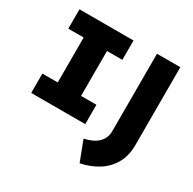

<svg xmlns="http://www.w3.org/2000/svg" viewBox="-192 -854 1308 1301"><g transform="rotate(30 462.5 -203.5)"><path d="M188.5 0V-654.3H371.1V0ZM68.4 0V-151.4H491.2V0ZM68.4 -502.9V-654.3H491.2V-502.9ZM590.8 249 530.3 90.8Q673.8 59.6 673.8 -52.7V-656.2H856.4V-45.9Q856.4 35.2 822.8 95.7Q789.1 156.2 729.5 194.3Q669.9 232.4 590.8 249Z"/></g></svg>

Font: Sen ExtraBold
Style: Regular
Weight: 800
Version: Version 2.000;gftools[0.9.31]